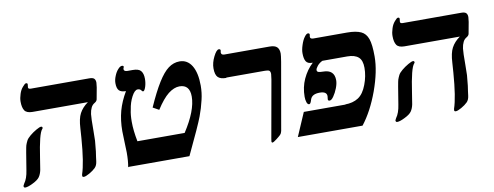

<svg xmlns="http://www.w3.org/2000/svg" viewBox="-54 -851 2897 1125"><g transform="rotate(-10 1394.0 -288.0)"><path d="M141 -415H140Q105 -415 93 -433Q81 -451 81 -486Q81 -507 89 -531Q96 -554 110 -570Q124 -587 131 -587Q140 -587 140 -579L138 -561Q138 -551 154 -551H501Q521 -551 529 -544Q538 -536 538 -519L535 -491L523 -426Q522 -413 509 -405Q493 -396 486 -381Q478 -365 475 -343Q472 -320 472 -244Q472 -203 471 -185Q469 -157 465 -123Q463 -112 460.5 -92.5Q458 -73 457 -65Q454 -41 441 -28Q427 -14 404 -1Q381 12 370 12Q361 12 361 4L362 -4Q384 -68 395 -214L399 -272Q402 -329 418 -359Q435 -391 469 -415ZM181 -315H182Q182 -310 178 -306Q157 -284 136 -141L125 -72Q120 -48 109 -32Q98 -16 67 -1Q37 14 21 14Q12 14 12 3Q14 -2 18 -9Q38 -36 45 -85Q66 -218 70 -229Q74 -241 81 -255Q87 -267 105 -282Q123 -297 144 -309Q165 -321 173 -321Q181 -321 181 -315Z M638 0 635 2Q642 -33 642 -85Q642 -104 640 -146Q638 -188 638 -212Q638 -276 653 -332Q668 -386 700 -440Q671 -440 659 -453Q647 -466 647 -496Q647 -516 656 -538Q665 -561 678 -575Q691 -590 702 -590Q712 -590 712 -582Q712 -581 710 -577Q708 -573 708 -569Q708 -555 730 -555H760Q795 -555 808 -540Q822 -524 822 -492Q822 -467 815 -445Q807 -421 799 -421Q794 -421 790 -428Q783 -438 769 -438Q751 -438 733 -404Q715 -370 709 -329Q702 -300 702 -257Q702 -205 715 -139H996Q1074 -259 1074 -342Q1074 -413 1013 -413Q981 -413 946 -386Q912 -359 873 -298L837 -318Q876 -406 909 -459Q942 -512 972 -534Q1003 -557 1039 -557Q1085 -557 1111 -515Q1137 -472 1137 -396Q1137 -353 1127 -312Q1116 -264 1099 -219Q1081 -170 1000 0Z M1293 -416 1292 -414Q1258 -414 1243 -429Q1228 -444 1228 -482Q1228 -515 1246 -551Q1264 -587 1278 -587Q1288 -587 1288 -578L1286 -567Q1286 -551 1305 -551H1573Q1605 -551 1618 -538Q1631 -525 1631 -499Q1631 -488 1625 -451L1555 -52Q1553 -44 1551 -40Q1548 -34 1543 -29Q1536 -22 1519 -9Q1499 6 1495 6Q1488 6 1488 -1L1490 -16L1551 -359Q1555 -384 1555 -391Q1555 -407 1547 -412Q1540 -416 1521 -416Z M1955 -139 1950 -140Q1998 -140 2030 -161Q2062 -182 2081 -233Q2100 -283 2100 -332Q2100 -376 2079 -395Q2057 -415 2012 -415H1864Q1845 -406 1833 -391Q1821 -376 1821 -367Q1821 -358 1830 -355Q1839 -352 1857 -352Q1924 -352 1924 -289Q1924 -269 1914 -243Q1904 -217 1890 -197Q1877 -178 1866 -178Q1856 -178 1856 -187L1858 -206Q1858 -234 1816 -234Q1770 -234 1760 -204L1756 -192Q1751 -178 1744 -178Q1735 -178 1730 -192Q1725 -207 1725 -225Q1725 -282 1747 -330Q1770 -380 1807 -414H1803Q1777 -414 1767 -430Q1757 -446 1757 -479Q1757 -500 1766 -527Q1775 -555 1787 -571Q1799 -588 1808 -588Q1818 -588 1818 -579L1816 -566Q1816 -553 1835 -553H2035Q2088 -553 2118 -539Q2146 -526 2158 -492Q2170 -459 2170 -387Q2170 -300 2129 -186Q2088 -74 2030 0H1645L1705 -139Z M2354 -415H2353Q2318 -415 2306 -433Q2294 -451 2294 -486Q2294 -507 2302 -531Q2309 -554 2323 -570Q2337 -587 2344 -587Q2353 -587 2353 -579L2351 -561Q2351 -551 2367 -551H2714Q2734 -551 2742 -544Q2751 -536 2751 -519L2748 -491L2736 -426Q2735 -413 2722 -405Q2706 -396 2699 -381Q2691 -365 2688 -343Q2685 -320 2685 -244Q2685 -203 2684 -185Q2682 -157 2678 -123Q2676 -112 2673.5 -92.5Q2671 -73 2670 -65Q2667 -41 2654 -28Q2640 -14 2617 -1Q2594 12 2583 12Q2574 12 2574 4L2575 -4Q2597 -68 2608 -214L2612 -272Q2615 -329 2631 -359Q2648 -391 2682 -415ZM2394 -315H2395Q2395 -310 2391 -306Q2370 -284 2349 -141L2338 -72Q2333 -48 2322 -32Q2311 -16 2280 -1Q2250 14 2234 14Q2225 14 2225 3Q2227 -2 2231 -9Q2251 -36 2258 -85Q2279 -218 2283 -229Q2287 -241 2294 -255Q2300 -267 2318 -282Q2336 -297 2357 -309Q2378 -321 2386 -321Q2394 -321 2394 -315Z"/></g></svg>

Font: Libra Serif Modern
Style: Bold Italic
Weight: 700
Italic angle: -12°
Designer: Stefan Peev, Context Ltd
Foundry: Stefan Peev, Context Ltd
Version: Version 1.000